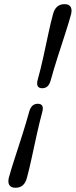

<svg xmlns="http://www.w3.org/2000/svg" viewBox="-20 -768 365 926"><path d="M224.5 -380.5Q214.5 -342.5 184 -342.5Q151.5 -342.5 161.5 -382Q176.5 -436 189.2 -494Q202 -552 213.2 -605.5Q224.5 -659 235.5 -699Q248 -748 291.5 -748Q313 -748 320.8 -734.5Q328.5 -721 322.5 -698Q311.5 -658 294.2 -604.8Q277 -551.5 258.2 -493.2Q239.5 -435 224.5 -380.5ZM121 -230Q131.5 -267.5 162 -267.5Q194.5 -267.5 184 -228.5Q169.5 -174.5 156.8 -116.5Q144 -58.5 132.5 -5Q121 48.5 110 89Q97.5 138 54.5 137.5Q32.5 137.5 24.8 124.2Q17 111 23 87.5Q34 47.5 51.5 -5.8Q69 -59 87.5 -117.2Q106 -175.5 121 -230Z"/></svg>

Font: Fraunces 72pt S050
Style: Bold Italic
Weight: 700
Italic angle: -16°
Version: Version 1.000; ttfautohint (v1.8.3)